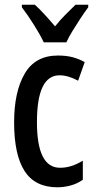

<svg xmlns="http://www.w3.org/2000/svg" viewBox="-20 -786 402 816"><path d="M224 10Q129 10 84.5 -59Q40 -128 40 -266Q40 -396 85 -473Q130 -550 226 -550Q263 -550 290 -542.5Q317 -535 340 -522L312 -443Q269 -466 233 -466Q137 -466 137 -267Q137 -73 235 -73Q260 -73 283.5 -80.5Q307 -88 332 -103V-22Q308 -5 279.5 2.5Q251 10 224 10ZM166 -606Q151 -638 124.5 -680Q98 -722 73 -755V-766H128Q146 -750 169 -725Q192 -700 214 -674Q238 -704 257.5 -723Q277 -742 301 -766H355V-755Q340 -735 322.5 -708.5Q305 -682 288.5 -655Q272 -628 262 -606Z"/></svg>

Font: Noto Sans Tamil ExtraCondensed Medium
Style: Regular
Weight: 500
Width: 2
Designer: Jelle Bosma - Monotype Design Team
Foundry: Monotype Imaging Inc.
Version: Version 2.004; ttfautohint (v1.8.4.7-5d5b)